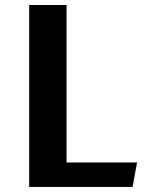

<svg xmlns="http://www.w3.org/2000/svg" viewBox="-20 -735 601 755"><path d="M94.7 0V-715.3H241.7V-96.2H519L501.5 0Z"/></svg>

Font: Proza Libre
Style: SemiBold
Weight: 600
Designer: Jasper de Waard
Foundry: Jasper de Waard
Version: Version 1.000; ttfautohint (v1.4.1.8-43bc) -l 8 -r 50 -G 200